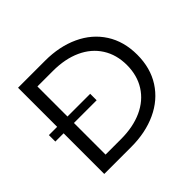

<svg xmlns="http://www.w3.org/2000/svg" viewBox="-156 -860 1052 1052"><g transform="rotate(-45 370.0 -334.0)"><path d="M690 -334Q690 -231 641.5 -155.5Q593 -80 506.5 -40Q420 0 310 0H100V-315H36V-365H100V-668H310Q420 -668 506.5 -628Q593 -588 641.5 -512.5Q690 -437 690 -334ZM610 -334Q610 -414 572 -474Q534 -534 464 -566Q394 -598 300 -598H180V-365H356V-315H180V-70H300Q394 -70 464 -102Q534 -134 572 -194Q610 -254 610 -334Z"/></g></svg>

Font: Madhuban Light
Style: Regular
Weight: 300
Designer: jaikishan Patel
Foundry: MagicType
Version: Version 1.000